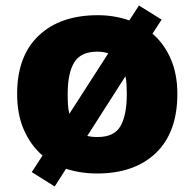

<svg xmlns="http://www.w3.org/2000/svg" viewBox="-20 -618 705 695"><path d="M622 -278Q622 -139 544.5 -64.5Q467 10 331 10Q272 10 219 -7L178 57L95 5L134 -55Q91 -92 66.5 -148Q42 -204 42 -278Q42 -415 120 -489Q198 -563 334 -563Q365 -563 394 -558Q423 -553 448 -544L483 -598L565 -547L532 -496Q574 -460 598 -405Q622 -350 622 -278ZM225 -278Q225 -257 226 -239.5Q227 -222 231 -206L372 -425Q354 -431 332 -431Q273 -431 249 -392.5Q225 -354 225 -278ZM439 -278Q439 -296 438 -312.5Q437 -329 434 -342L296 -126Q311 -122 333 -122Q394 -122 416.5 -162Q439 -202 439 -278Z"/></svg>

Font: Noto Sans Syriac Western Black
Style: Regular
Weight: 900
Designer: Patrick Giasson and the Monotype Design Team
Foundry: Monotype Imaging Inc.
Version: Version 3.000; ttfautohint (v1.8.4.7-5d5b)